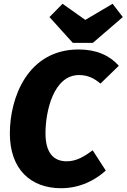

<svg xmlns="http://www.w3.org/2000/svg" viewBox="-20 -974 668 1013"><path d="M574 -954 430 -869 310 -954 241 -884 364 -748H470L628 -884ZM395 -713C128 -713 32 -462 32 -270C32 -82 141 19 302 19C404 19 484 -25 538 -74L469 -181C427 -150 385 -123 332 -123C262 -123 220 -168 220 -271C220 -384 261 -578 397 -578C443 -578 477 -561 510 -533L607 -627C558 -682 488 -713 395 -713Z"/></svg>

Font: Fira Sans ExtraBold
Style: Italic
Weight: 800
Italic angle: -8°
Designer: bBox Type GmbH & Carrois Corporate GbR & Edenspiekermann AG
Foundry: bBox Type GmbH & Carrois Corporate GbR & Edenspiekermann AG
Version: Version 4.301;PS 004.301;hotconv 1.0.88;makeotf.lib2.5.64775